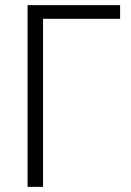

<svg xmlns="http://www.w3.org/2000/svg" viewBox="-20 -725 510 745"><path d="M87 0V-705H446V-652H147V0Z"/></svg>

Font: Nunito Sans 10pt Condensed Light
Style: Regular
Weight: 300
Width: 3
Designer: Vernon Adams
Foundry: Vernon Adams
Version: Version 3.101;gftools[0.9.27]